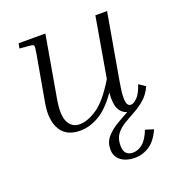

<svg xmlns="http://www.w3.org/2000/svg" viewBox="-129 -594 860 924"><g transform="rotate(-20 301.0 -132.0)"><path d="M63 -462 68 -487H205L150 -172Q136 -92 154 -56Q172 -20 212 -20Q253 -20 302.5 -53.5Q352 -87 408 -180L461 -487H521L462 -150Q453 -99 452.5 -72Q452 -45 458 -34.5Q464 -24 475 -24Q490 -24 508.5 -43Q527 -62 541 -105L574 -83Q558 -46 531.5 -23Q505 0 475.5 16Q446 32 419.5 48Q393 64 376.5 86Q360 108 360 144Q360 196 406 196Q432 196 455.5 177Q479 158 497 112L539 125Q514 180 479.5 201.5Q445 223 406 223Q364 223 336 202.5Q308 182 308 144Q308 108 330 82.5Q352 57 384 38Q416 19 446 3Q418 -5 405 -33Q392 -61 397 -115Q350 -47 301.5 -18.5Q253 10 204 10Q133 10 104 -39.5Q75 -89 89 -171L131 -408Q137 -443 135 -449.5Q133 -456 118 -457Z"/></g></svg>

Font: Inria Serif Light
Style: Italic
Weight: 300
Italic angle: -10°
Designer: Black Foundry Team
Foundry: Black Foundry
Version: Version 1.000; ttfautohint (v1.8.3)